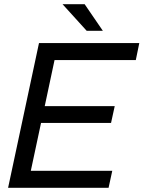

<svg xmlns="http://www.w3.org/2000/svg" viewBox="-20 -896 685 916"><path d="M240.2 -609.4 193.4 -389.6H527.3L509.8 -309.6H175.8L127 -81.1H515.6L498 0H18.6L166 -690.4H644.5L627.9 -609.4ZM278.3 -876H383.8L470.7 -749H393.6Z"/></svg>

Font: Dinish Expanded
Style: Italic
Weight: 400
Width: 7
Italic angle: -12°
Designer: Charles Nix
Foundry: Playbeing
Version: Version 2.005; ttfautohint (v1.8.3)